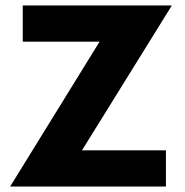

<svg xmlns="http://www.w3.org/2000/svg" viewBox="-20 -680 675 700"><path d="M585 0H17L343 -528H63V-660H606.5L279 -132H585Z"/></svg>

Font: Lucymar Sans
Style: Bold
Weight: 700
Foundry: The League of Moveable Type (original font) / Main changes by Cristiano Sobral with portions from Mirco Monsees
Version: Version 2.001;August 30, 2020;FontCreator 13.0.0.2681 64-bit